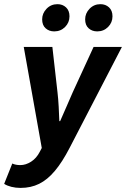

<svg xmlns="http://www.w3.org/2000/svg" viewBox="-55 -726 616 940"><path d="M45.7 194Q21.7 194 0.7 188.7Q-20.3 183.4 -34.6 174.1L5.1 74.6Q21.7 82.3 44.4 82.3Q71.3 82.3 97.4 65.5Q123.6 48.8 139.9 16.9L149.5 -1.5L61.3 -496.1H201.4L226.6 -273.1Q230.2 -242.4 232.3 -203.9Q234.4 -165.3 235.5 -133.1H239.5Q254.2 -165.6 270.4 -203.6Q286.6 -241.6 300.6 -273.1L403.1 -496.1H541.8L286.3 -2.9Q250 67.5 213.6 110.7Q177.2 154 136.6 174Q96.1 194 45.7 194ZM210.4 -572.3Q185.2 -572.3 168.3 -587.6Q151.4 -602.8 151.4 -631.3Q151.4 -660.7 172.9 -683.1Q194.5 -705.6 226.3 -705.6Q251.4 -705.6 268.3 -689.9Q285.2 -674.2 285.2 -646.2Q285.2 -615.6 263.7 -594Q242.1 -572.3 210.4 -572.3ZM420.9 -572.3Q395.7 -572.3 378.8 -587.6Q361.9 -602.8 361.9 -631.3Q361.9 -660.7 383.4 -683.1Q405 -705.6 436.7 -705.6Q461.9 -705.6 478.8 -689.9Q495.7 -674.2 495.7 -646.2Q495.7 -615.6 474.2 -594Q452.6 -572.3 420.9 -572.3Z"/></svg>

Font: Source Sans 3
Style: Italic
Weight: 200
Italic angle: -11°
Designer: Paul D. Hunt
Foundry: Adobe
Version: Version 3.046;hotconv 1.0.118;makeotfexe 2.5.65603